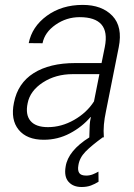

<svg xmlns="http://www.w3.org/2000/svg" viewBox="-20 -558 545 780"><path d="M342.8 0Q343.8 -37.6 344.5 -51Q345.2 -64.5 349.1 -82L347.7 -82.5Q313.5 -42.5 264.2 -16.4Q214.8 9.8 157.7 9.8Q88.9 9.8 55.7 -31Q22.5 -71.8 36.6 -140.6Q52.2 -220.2 116.9 -261Q181.6 -301.8 285.6 -301.8H392.6L405.8 -367.2Q418 -428.7 392.1 -458.5Q366.2 -488.3 303.7 -488.3Q250 -488.3 205.8 -457.5Q161.6 -426.8 152.8 -382.3L96.7 -382.8Q109.9 -449.7 170.4 -493.9Q231 -538.1 315.9 -538.1Q394 -538.1 436.5 -493.7Q479 -449.2 462.4 -366.2L410.6 -106.4Q404.3 -76.7 402.1 -51.8Q399.9 -26.9 401.9 0H397.5Q351.6 33.2 327.1 58.3Q302.7 83.5 298.3 114.3Q294.9 133.8 301.8 144.5Q308.6 155.3 330.1 155.3Q344.2 155.3 356.7 150.4Q369.1 145.5 379.9 139.2L380.4 180.2Q365.7 189.5 349.4 195.6Q333 201.7 311.5 201.7Q276.9 201.7 258.3 180.4Q239.7 159.2 246.6 119.1Q251.5 86.4 276.1 56.4Q300.8 26.4 343.3 0ZM174.8 -41.5Q229.5 -41.5 281 -70.8Q332.5 -100.1 361.8 -146L383.8 -256.8H275.4Q206.1 -256.8 154.1 -222.9Q102.1 -189 92.3 -138.7Q82.5 -92.3 103.8 -66.9Q125 -41.5 174.8 -41.5Z"/></svg>

Font: Franko
Style: Light Italic
Weight: 300
Designer: Google
Version: Version 1.200310; 2013